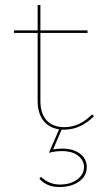

<svg xmlns="http://www.w3.org/2000/svg" viewBox="-20 -513 415 770"><path d="M328 157Q328 193 297 215Q266 237 218 237Q192 237 173 229Q154 221 138 204L144 196Q177 227 220 227Q263 227 290 206.5Q317 186 317 157Q317 131 294 112Q271 93 228 93Q200 93 176 100L217 6Q175 -1 153 -30.5Q131 -60 131 -108V-381H36V-391H131V-493H142V-391H331V-381H142V-108Q142 -58 167 -30.5Q192 -3 238 -3Q299 -3 349 -54L357 -47Q303 7 237 7H227L193 86Q213 83 229 83Q274 83 301 103.5Q328 124 328 157Z"/></svg>

Font: Ysabeau Hairline
Style: Regular
Weight: 100
Designer: Christian Thalmann (Catharsis Fonts)
Version: Version 0.003